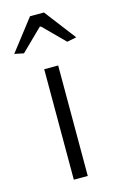

<svg xmlns="http://www.w3.org/2000/svg" viewBox="-121 -738 481 784"><g transform="rotate(-15 119.0 -345.5)"><path d="M-12 -559 90 -691H149L250 -559L210 -551L122 -639H117L27 -551ZM90 -467H149V0H90Z"/></g></svg>

Font: Athiti
Style: Regular
Weight: 400
Designer: CadsonDemak Team
Foundry: CadsonDemak
Version: Version 1.032